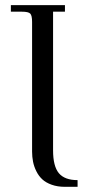

<svg xmlns="http://www.w3.org/2000/svg" viewBox="-20 -722 339 742"><path d="M22 -676.8V-702.1H231V-676.8H185.1V-141.1Q185.1 -79.6 207.5 -52.7Q230 -25.9 279.8 -25.9V0H231Q202.1 0 179.7 -8.1Q157.2 -16.1 143.3 -29.1Q129.4 -42 120.4 -60.3Q111.3 -78.6 107.7 -97.2Q104 -115.7 104 -136.2V-637.2Q104 -662.1 96.9 -669.4Q89.8 -676.8 64.9 -676.8Z"/></svg>

Font: Dihjauti
Style: Regular
Weight: 400
Designer: T. Christopher White
Version: Version 3.0.0